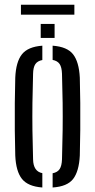

<svg xmlns="http://www.w3.org/2000/svg" viewBox="-20 -804 411 830"><path d="M46 -131.5Q44.5 -181.5 44 -240.2Q43.5 -299 44 -358.2Q44.5 -417.5 46 -468.5Q49 -537 75 -569.5Q101 -602 163 -606.5V-544.5Q142 -540.5 132.8 -526.8Q123.5 -513 123 -485Q121 -417.5 120.2 -358.8Q119.5 -300 120.2 -241Q121 -182 123 -115Q124 -63 163 -55.5V6.5Q101 2 75 -30.5Q49 -63 46 -131.5ZM207.5 6.5V-55Q228.5 -59 237.8 -73Q247 -87 248 -115Q250 -182.5 250.8 -241.2Q251.5 -300 250.8 -358.8Q250 -417.5 248 -485Q247 -513.5 237.8 -527.2Q228.5 -541 207.5 -545V-606.5Q270.5 -602 296 -569.2Q321.5 -536.5 325 -468.5Q326.5 -418.5 327 -359.8Q327.5 -301 327 -241.8Q326.5 -182.5 325 -131.5Q321.5 -63 296 -30.2Q270.5 2.5 207.5 6.5ZM156 -640V-700.5H216V-640ZM70.5 -783.5H301.5V-740.5H70.5Z"/></svg>

Font: Big Shoulders Stencil Display Medium
Style: Regular
Weight: 500
Designer: Patric King
Foundry: XO Type Co
Version: Version 1.000